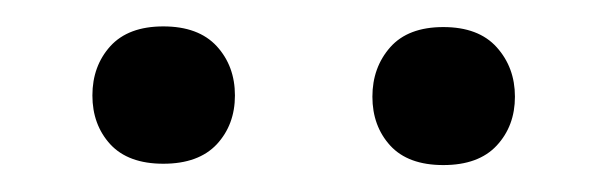

<svg xmlns="http://www.w3.org/2000/svg" viewBox="-20 -741 458 144"><path d="M49.3 -669.4Q49.3 -691.4 62.7 -706.3Q76.2 -721.2 102.5 -721.2Q128.9 -721.2 142.6 -706.3Q156.2 -691.4 156.2 -669.4Q156.2 -647.5 142.6 -632.8Q128.9 -618.2 102.5 -618.2Q76.2 -618.2 62.7 -632.8Q49.3 -647.5 49.3 -669.4ZM259.3 -668.5Q259.3 -690.4 272.7 -705.6Q286.1 -720.7 312.5 -720.7Q338.9 -720.7 352.5 -705.6Q366.2 -690.4 366.2 -668.5Q366.2 -646.5 352.5 -631.8Q338.9 -617.2 312.5 -617.2Q286.1 -617.2 272.7 -631.8Q259.3 -646.5 259.3 -668.5Z"/></svg>

Font: Mardoto
Style: Regular
Weight: 400
Designer: Christian Robertson, Vahan Hovhannisyan
Foundry: Google
Version: Version 1.000